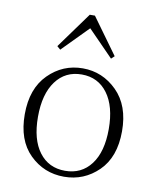

<svg xmlns="http://www.w3.org/2000/svg" viewBox="-88 -852 760 934"><g transform="rotate(10 292.0 -385.0)"><path d="M293 -719.7 167 -591.8 150.4 -606.4 279.3 -784.2H304.7L433.6 -606.4L418 -591.8ZM164.1 -77.6Q210.9 -15.6 292 -15.6Q373 -15.6 419.9 -77.6Q466.8 -139.6 466.8 -252Q466.8 -364.3 419.9 -427.7Q373 -491.2 292 -491.2Q210.9 -491.2 164.1 -427.7Q117.2 -364.3 117.2 -252Q117.2 -139.6 164.1 -77.6ZM292 -521.5Q389.6 -521.5 460.9 -450.7Q532.2 -379.9 532.2 -252.9Q532.2 -125 461.4 -55.7Q390.6 13.7 292 13.7Q192.4 13.7 122.1 -55.7Q51.8 -125 51.8 -252.9Q51.8 -379.9 122.6 -450.7Q193.4 -521.5 292 -521.5Z"/></g></svg>

Font: GenYoMin TW TTF ExtraLight
Style: Regular
Weight: 250
Version: Version 1.300